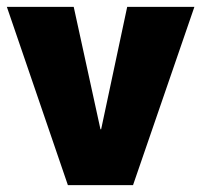

<svg xmlns="http://www.w3.org/2000/svg" viewBox="-21 -540 587 560"><path d="M-1 -520H194L272 -163H274L350 -520H546L367 0H177Z"/></svg>

Font: Murecho ExtraBold
Style: Regular
Weight: 800
Designer: Neil Summerour
Foundry: Positype
Version: Version 1.010; ttfautohint (v1.8.3)